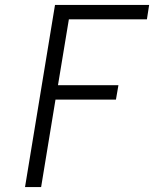

<svg xmlns="http://www.w3.org/2000/svg" viewBox="-20 -755 640 775"><path d="M81 0 202 -735H582L573 -677H258L214 -411H458L448 -353H204L146 0Z"/></svg>

Font: Iosevka Curly Light Extended
Style: Italic
Weight: 300
Width: 7
Italic angle: -9°
Monospace: yes
Designer: Belleve Invis
Foundry: Belleve Invis
Version: Version 11.1.0; ttfautohint (v1.8.3)